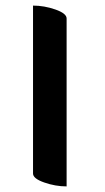

<svg xmlns="http://www.w3.org/2000/svg" viewBox="-20 -646 376 686"><path d="M218 20Q178 20 138 6Q98 -8 98 -26V-626Q138 -626 178 -612Q218 -598 218 -580Z"/></svg>

Font: Karma
Style: Bold
Weight: 700
Designer: Joana Correia
Foundry: Indian Type Foundry
Version: Version 1.202;PS 1.0;hotconv 1.0.78;makeotf.lib2.5.61930; tt